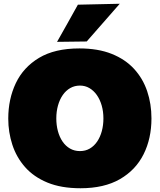

<svg xmlns="http://www.w3.org/2000/svg" viewBox="-20 -987 851 1023"><path d="M409 16Q306 16 232.8 -14.2Q159.5 -44.5 113.5 -96.8Q67.5 -149 45.8 -215.8Q24 -282.5 24 -355Q24 -459 64.2 -543.8Q104.5 -628.5 188.2 -678.8Q272 -729 403 -729Q502.5 -729 575 -700Q647.5 -671 694.5 -619.8Q741.5 -568.5 764.2 -501Q787 -433.5 787 -356Q787 -249 745 -165Q703 -81 619 -32.5Q535 16 409 16ZM406 -182Q435.5 -182 458.5 -195.5Q481.5 -209 497.8 -233Q514 -257 522.5 -288.5Q531 -320 531 -356Q531 -393 521.8 -425Q512.5 -457 495.8 -480.8Q479 -504.5 456.2 -517.8Q433.5 -531 406 -531Q377.5 -531 354.2 -517.8Q331 -504.5 314.5 -480.8Q298 -457 289 -425Q280 -393 280 -356Q280 -320 288.5 -288.5Q297 -257 313.2 -233Q329.5 -209 353 -195.5Q376.5 -182 406 -182ZM284 -764Q312 -813.5 339.8 -863Q367.5 -912.5 395 -962L618 -967Q587.5 -932 557.5 -897.8Q527.5 -863.5 498.5 -830.5Q469.5 -797.5 442 -766Z"/></svg>

Font: Commissioner Thin Black
Style: Regular
Weight: 900
Version: Version 1.000